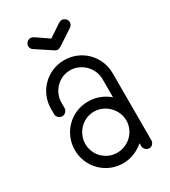

<svg xmlns="http://www.w3.org/2000/svg" viewBox="-188 -856 838 949"><g transform="rotate(-30 231.0 -381.0)"><path d="M230 -646C236 -646 244 -650 248 -652L336 -710C344 -714 350 -726 350 -734C350 -750 336 -764 320 -764C314 -764 306 -760 302 -758L230 -710L160 -758C156 -760 148 -764 142 -764C126 -764 112 -750 112 -734C112 -724 118 -714 126 -710L214 -652C218 -650 224 -646 230 -646ZM231 -586C133 -586 55 -508 55 -410V-380C55 -364 69 -350 85 -350C101 -350 115 -364 115 -380V-410C115 -474 167 -528 231 -528C295 -528 349 -474 349 -410V-306C317 -334 275 -350 231 -350C133 -350 55 -272 55 -174C55 -76 133 2 231 2C275 2 317 -16 349 -44V-28C349 -12 363 2 379 2C395 2 407 -12 407 -28V-410C407 -508 329 -586 231 -586ZM231 -292C295 -292 349 -238 349 -174C349 -110 295 -58 231 -58C167 -58 115 -110 115 -174C115 -238 167 -292 231 -292Z"/></g></svg>

Font: bauhaus_2017
Style: _regular
Weight: 400
Version: Version 1.0